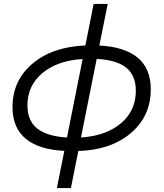

<svg xmlns="http://www.w3.org/2000/svg" viewBox="-20 -762 832 976"><path d="M340.5 194H269L307 5Q177 -1.5 110.2 -57.2Q43.5 -113 43.5 -217Q43.5 -352.5 144.8 -438.2Q246 -524 414 -531L456 -742H527.5L485 -530.5Q614 -524 680.2 -468.5Q746.5 -413 746.5 -308.5Q746.5 -172 645.5 -85.8Q544.5 0.5 378 5.5ZM119.5 -226.5Q119.5 -148 169.5 -108.5Q219.5 -69 320.5 -63L400 -462Q271 -454 195.2 -390.2Q119.5 -326.5 119.5 -226.5ZM670.5 -300.5Q670.5 -378 621.8 -417.8Q573 -457.5 471.5 -462.5L391.5 -63Q519.5 -71.5 595 -135.5Q670.5 -199.5 670.5 -300.5Z"/></svg>

Font: Argentum Sans Light
Style: Italic
Weight: 300
Italic angle: -11.3°
Designer: Julieta Ulanovsky (font), Owen Earl (portions from Jones font), Cristiano Sobral (main changes and remaster)
Foundry: Julieta Ulanovsky (font), Owen Earl (portions from Jones font), Cristiano Sobral (main changes and remaster)
Version: Version 3.127